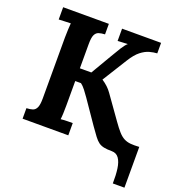

<svg xmlns="http://www.w3.org/2000/svg" viewBox="-153 -828 1060 1133"><g transform="rotate(20 377.0 -261.5)"><path d="M681 177Q682 125 676.5 85Q671 45 655 22.5Q639 0 610 0Q579 0 560 -4Q541 -8 527 -18Q513 -28 497.5 -48.5Q482 -69 459 -102L360 -246Q347 -265 331.5 -285Q316 -305 302 -315H266V-164Q266 -137 265 -112Q264 -87 262 -74Q278 -76 302.5 -76.5Q327 -77 337 -77V0H50V-66Q73 -67 88.5 -72Q104 -77 112.5 -95Q121 -113 121 -153V-536Q121 -563 122.5 -588Q124 -613 125 -626Q109 -625 85 -624.5Q61 -624 50 -623V-700H337V-634Q315 -633 299 -628Q283 -623 274.5 -605.5Q266 -588 266 -547V-395H338L415 -526Q432 -556 451 -586Q470 -616 483 -626Q467 -625 449 -624.5Q431 -624 420 -623V-700H665V-634Q643 -633 617.5 -626Q592 -619 565 -598Q538 -577 510 -532L414 -378Q434 -365 449.5 -350.5Q465 -336 477 -319L580 -174Q604 -140 622 -120Q640 -100 658.5 -90.5Q677 -81 699.5 -79Q722 -77 754 -79V177Z"/></g></svg>

Font: Lora
Style: Weight 700
Weight: 700
Designer: Olga Karpushina, Alexei Vanyashin (Cyrillic)
Foundry: Cyreal
Version: Version 3.001